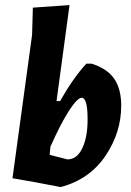

<svg xmlns="http://www.w3.org/2000/svg" viewBox="-20 -724 513 754"><path d="M340 -474Q402 -454 429 -414Q456 -374 456 -309Q456 -204 394.5 -112.5Q333 -21 221 10H215L115 -9L29 -24L106 -587L109 -694L253 -704L202 -327H216Q266 -416 319 -474ZM301 -340Q284 -340 251.5 -290Q219 -240 178 -148L175 -116L245 -98Q282 -98 303 -141.5Q324 -185 324 -255Q324 -340 301 -340Z"/></svg>

Font: Alegreya Sans ExtraBold
Style: Italic
Weight: 800
Italic angle: -7°
Designer: Juan Pablo del Peral
Foundry: Huerta Tipografica
Version: Version 2.007